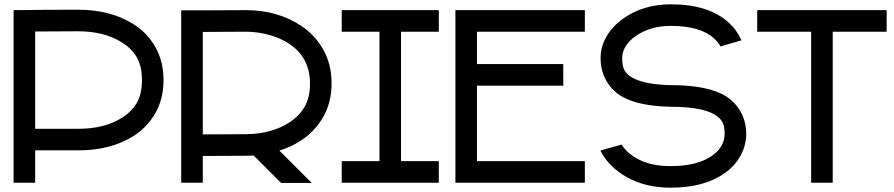

<svg xmlns="http://www.w3.org/2000/svg" viewBox="-20 -847 4145 890"><path d="M341 -802Q171 -802 67 -800H43V0H143V-150H343Q493 -150 598 -216Q662 -256 700 -322.5Q738 -389 738 -476Q738 -563 699.5 -630Q661 -697 597 -736Q492 -802 341 -802ZM341 -702Q463 -702 544 -651Q590 -623 614 -581.5Q638 -540 638 -475.5Q638 -411 614 -370Q590 -329 545 -301Q465 -250 343 -250H143V-701Q241 -702 341 -702Z M1120 -800Q1001 -800 902 -799H820V0H920V-124L1120 -125Q1138 -125 1156 -126L1283 1H1425L1275 -149Q1331 -166 1377 -197Q1440 -238 1478.5 -305.5Q1517 -373 1517 -460.5Q1517 -548 1479 -616Q1441 -684 1378 -726Q1268 -800 1120 -800ZM1120 -700Q1172 -700 1226.5 -685.5Q1281 -671 1322 -643Q1417 -579 1417 -460Q1417 -396 1392.5 -353Q1368 -310 1322 -280Q1239 -226 1120 -225L920 -224V-699Q1019 -700 1120 -700Z M1564 -800H1739H1839H2014V-700H1839V-100H2014V0H1839H1739H1564V-100H1739V-700H1564Z M2091 -800V-700V-550V-450V-100V0H2691V-100H2191V-450H2591V-550H2191V-700H2691V-800H2191Z M3090 -827Q3264 -827 3357 -743Q3396 -708 3417 -660L3320 -632Q3308 -652 3290 -669Q3226 -727 3090 -727Q2992 -727 2924 -678Q2864 -634 2864 -577Q2864 -541 2874.5 -521.5Q2885 -502 2913 -486Q2974 -452 3114 -452Q3260 -449 3338 -405Q3385 -378 3412 -331Q3439 -284 3439 -227Q3439 -174 3413 -126Q3387 -78 3340 -45Q3245 23 3089 23Q2973 23 2887 -25Q2801 -73 2763 -149L2861 -177Q2889 -133 2946.5 -105Q3004 -77 3089 -77Q3213 -77 3282 -126Q3339 -167 3339 -227Q3339 -263 3328 -282.5Q3317 -302 3289 -318Q3228 -352 3089 -352Q2942 -355 2864 -399Q2817 -426 2790.5 -473Q2764 -520 2764 -577Q2764 -631 2791.5 -678Q2819 -725 2866 -759Q2960 -827 3090 -827Z M3490 -800V-700H3740V0H3840V-700H4090V-800H3840H3740Z"/></svg>

Font: Serreria Sobria
Style: Medium
Weight: 500
Version: Version 001.000